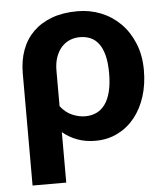

<svg xmlns="http://www.w3.org/2000/svg" viewBox="-51 -569 673 781"><g transform="rotate(-5 286.0 -179.0)"><path d="M50.5 -290.5Q50.5 -343.5 66.2 -386.5Q82 -429.5 113 -460Q144 -490.5 189.2 -507.2Q234.5 -524 294 -524Q344.5 -524 389.5 -506Q434.5 -488 468.5 -454Q502.5 -420 522.5 -371.2Q542.5 -322.5 542.5 -261.5Q542.5 -203.5 526.8 -154.2Q511 -105 482 -69Q453 -33 412.2 -12.8Q371.5 7.5 321.5 7.5Q281.5 7.5 248.2 -4.8Q215 -17 188 -39.5V166.5H50.5ZM188 -145.5Q209 -118.5 236 -107Q263 -95.5 289 -95.5Q314 -95.5 334.5 -105Q355 -114.5 369.8 -134.8Q384.5 -155 392.5 -186.5Q400.5 -218 400.5 -261.5Q400.5 -304.5 392.8 -334.5Q385 -364.5 371 -383Q357 -401.5 337.5 -409.8Q318 -418 294 -418Q272 -418 252.8 -409.8Q233.5 -401.5 219.2 -385.5Q205 -369.5 196.5 -345.8Q188 -322 188 -290.5Z"/></g></svg>

Font: Lato Heavy
Style: Regular
Weight: 800
Designer: Lukasz Dziedzic
Foundry: tyPoland Lukasz Dziedzic
Version: Version 2.007; 2014-02-27